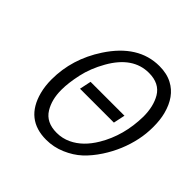

<svg xmlns="http://www.w3.org/2000/svg" viewBox="-188 -898 1080 1080"><g transform="rotate(45 351.5 -358.0)"><path d="M548.8 -192.4Q620.1 -311.5 622.6 -464.8Q622.6 -545.9 590.3 -601.1Q554.7 -661.1 470.7 -661.1Q343.8 -661.1 262.7 -518.6Q220.7 -444.8 205.1 -372.3Q189.5 -299.8 189.5 -247.6V-243.7Q189.5 -168 222.2 -114.3Q258.3 -55.2 341.8 -55.2Q386.7 -55.2 426.8 -74.2Q498.5 -107.9 548.8 -192.4ZM108.9 -247.6Q108.9 -410.6 203.1 -554.2Q318.4 -730 485.4 -730Q544.9 -730 587.9 -707Q664.6 -667 691.9 -562Q703.1 -519 703.1 -463.6Q703.1 -408.2 692.4 -358.4Q669.9 -251.5 608.4 -157.2Q574.2 -105 535.2 -68.8Q496.1 -32.7 441.4 -9.3Q386.7 14.2 327.6 14.2Q164.1 14.2 120.6 -150.9Q108.9 -195.3 108.9 -247.6ZM273.9 -393.1H543.5L528.8 -323.7H259.3Z"/></g></svg>

Font: Tuffy
Style: Italic
Weight: 400
Italic angle: -12°
Designer: Thatcher Ulrich, Karoly Barta and Michael Everson
Version: Version 001.271